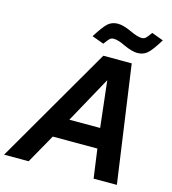

<svg xmlns="http://www.w3.org/2000/svg" viewBox="-178 -1047 1037 1156"><g transform="rotate(15 340.5 -469.5)"><path d="M555 -730 658 0H513L488 -181H210L108 0H-45L378 -730ZM280 -305H472L439 -594ZM285 -827Q329 -897 353.5 -918Q378 -939 414 -939Q448 -939 500 -915Q547 -893 572 -893Q587 -893 597 -901.5Q607 -910 627 -939L700 -912Q657 -842 632 -820.5Q607 -799 571 -799Q537 -799 485 -823Q441 -845 413 -845Q398 -845 389 -837Q380 -829 359 -800Z"/></g></svg>

Font: Nacelle Bold
Style: Italic
Weight: 700
Italic angle: -12°
Designer: Sora Sagano
Foundry: Sora Sagano
Version: Version 1.000;FEAKit 1.0